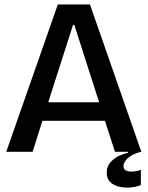

<svg xmlns="http://www.w3.org/2000/svg" viewBox="-20 -680 661 860"><path d="M8 0 239 -660H383L613 0H495L450 -139H170L126 0ZM307 -568 196 -222H424L313 -568ZM611 149Q592 157 566 159.5Q540 162 515 156.5Q490 151 474 136Q458 121 458 93Q458 65 475.5 46Q493 27 515.5 17Q538 7 554 4V-9L611 -10V0Q572 10 552.5 28.5Q533 47 533 63Q533 80 546.5 85Q560 90 578.5 88Q597 86 611 81Z"/></svg>

Font: Bricolage Grotesque 48pt Medium
Style: Regular
Weight: 500
Designer: Mathieu Triay
Foundry: Atelier Triay
Version: Version 1.000; ttfautohint (v1.8.4.7-5d5b);gftools[0.9.32]